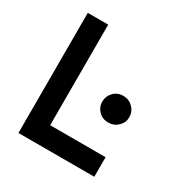

<svg xmlns="http://www.w3.org/2000/svg" viewBox="-161 -834 938 969"><g transform="rotate(30 308.0 -350.0)"><path d="M76 0V-700H195V-114H518V0ZM441.5 -272Q407.5 -272 385.2 -294.8Q363 -317.5 363 -349Q363 -380.5 385.2 -403.8Q407.5 -427 441 -427Q475 -427 498 -403.8Q521 -380.5 521 -349Q521 -317.5 498 -294.8Q475 -272 441.5 -272Z"/></g></svg>

Font: Overpass Mono
Style: Bold
Weight: 700
Monospace: yes
Designer: Delve Withrington, Dave Bailey
Foundry: Delve Fonts LLC
Version: Version 4.000